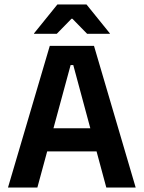

<svg xmlns="http://www.w3.org/2000/svg" viewBox="-20 -846 648 866"><path d="M16 0 204.5 -639H404L592 0H459.5L310.5 -552.5H298.5L148.5 0ZM159 -163V-267.5H448V-163ZM239 -826H370L475.5 -695.5V-693.5H373L306.5 -761.5H302.5L236 -693.5H133.5V-695.5Z"/></svg>

Font: Anek Gujarati Medium SemiBold
Style: Regular
Weight: 600
Version: Version 1.003